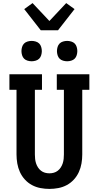

<svg xmlns="http://www.w3.org/2000/svg" viewBox="-20 -1216 640 1244"><path d="M300 8Q271 8 242 2.5Q213 -3 187 -17Q161 -31 141 -53Q121 -75 109 -101.5Q97 -128 92 -157Q87 -186 87 -215V-634H41V-735H252V-634H206V-215Q206 -201 207.5 -186.5Q209 -172 213.5 -158Q218 -144 226 -131.5Q234 -119 245.5 -110Q257 -101 271 -97Q285 -93 300 -93Q315 -93 329 -97Q343 -101 354.5 -110Q366 -119 374 -131.5Q382 -144 386.5 -158Q391 -172 392.5 -186.5Q394 -201 394 -215V-634H348V-735H559V-634H513V-215Q513 -186 508 -157Q503 -128 491 -101.5Q479 -75 459 -53Q439 -31 413 -17Q387 -3 358 2.5Q329 8 300 8ZM415 -819Q402 -819 388.5 -823Q375 -827 366 -836Q357 -845 353 -858.5Q349 -872 349 -885Q349 -898 353 -911.5Q357 -925 366 -934Q375 -943 388.5 -947Q402 -951 415 -951Q428 -951 441.5 -947Q455 -943 464 -934Q473 -925 477 -911.5Q481 -898 481 -885Q481 -872 477 -858.5Q473 -845 464 -836Q455 -827 441.5 -823Q428 -819 415 -819ZM185 -819Q172 -819 158.5 -823Q145 -827 136 -836Q127 -845 123 -858.5Q119 -872 119 -885Q119 -898 123 -911.5Q127 -925 136 -934Q145 -943 158.5 -947Q172 -951 185 -951Q198 -951 211.5 -947Q225 -943 234 -934Q243 -925 247 -911.5Q251 -898 251 -885Q251 -872 247 -858.5Q243 -845 234 -836Q225 -827 211.5 -823Q198 -819 185 -819ZM244 -1020 137 -1157 191 -1196 300 -1080 409 -1196 463 -1157 356 -1020Z"/></svg>

Font: Iosevka Etoile
Style: Bold
Weight: 700
Designer: Belleve Invis
Foundry: Belleve Invis
Version: Version 28.1.0; ttfautohint (v1.8.4)